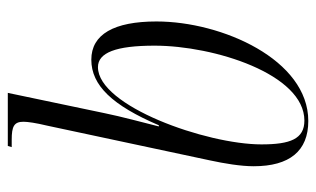

<svg xmlns="http://www.w3.org/2000/svg" viewBox="-179 -621 810 492"><g transform="rotate(-90 226.0 -375.0)"><path d="M162 10C319 10 417 -211 417 -379C417 -488 384 -546 319 -546C253 -546 202 -492 151 -373H148C156 -405 174 -472 182 -512L234 -760H98L95 -750H114C148 -750 160 -744 160 -720C160 -709 157 -688 150 -659L61 -242C53 -205 46 -163 46 -130C46 -38 85 10 162 10ZM163 0C116 0 102 -36 102 -110C102 -251 200 -529 300 -529C337 -529 355 -483 355 -384C355 -231 282 0 163 0Z"/></g></svg>

Font: Noto Serif Display Condensed Light
Style: Italic
Weight: 300
Width: 3
Italic angle: -12°
Designer: Monotype Design Team
Foundry: Monotype Imaging Inc.
Version: Version 2.009